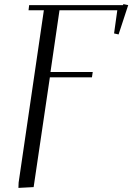

<svg xmlns="http://www.w3.org/2000/svg" viewBox="-20 -727 645 936"><path d="M69.8 189 70.8 163.1 193.8 -676.8H119.1L122.1 -702.1H580.1L581.1 -707L605 -702.1L558.1 -559.1L536.1 -564L551.8 -676.8H270L226.1 -376H432.1L428.2 -350.1H223.1L144 185.1Z"/></svg>

Font: Dehuti
Style: Italic
Weight: 400
Version: Version 1.2